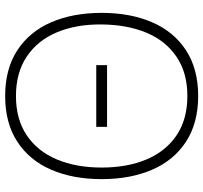

<svg xmlns="http://www.w3.org/2000/svg" viewBox="-42 -733 790 746"><g transform="rotate(90 353.0 -360.0)"><path d="M233 -339V-381H473V-339ZM353 15Q248 15 175.5 -32.2Q103 -79.5 66.5 -164Q30 -248.5 30 -360Q30 -471.5 66.5 -556Q103 -640.5 175.5 -687.8Q248 -735 353 -735Q458 -735 530.5 -687.8Q603 -640.5 639.5 -556Q676 -471.5 676 -360Q676 -248.5 639.5 -164Q603 -79.5 530.5 -32.2Q458 15 353 15ZM353 -27Q443.5 -27 505.8 -69Q568 -111 599.5 -186Q631 -261 631 -360Q631 -459 599.5 -534Q568 -609 505.8 -651Q443.5 -693 353 -693Q263 -693 200.8 -651Q138.5 -609 107.2 -534.2Q76 -459.5 75 -360Q74 -261.5 105.5 -186.2Q137 -111 199.8 -69Q262.5 -27 353 -27Z"/></g></svg>

Font: Manrope
Style: Regular
Weight: 400
Designer: Mikhail Sharanda
Foundry: Mikhail Sharanda
Version: Version 4.503